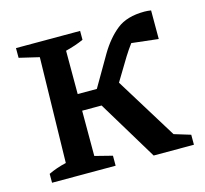

<svg xmlns="http://www.w3.org/2000/svg" viewBox="-79 -580 713 668"><g transform="rotate(-15 278.0 -246.0)"><path d="M30 0V-32Q59 -46 94 -54L102 -433L30 -450V-485H261V-453Q232 -440 196 -431V-275H265L329 -385Q358 -434 394.5 -463Q431 -492 494 -492Q505 -492 518 -490V-387L422 -398Q415 -389 408 -378.5Q401 -368 394 -357L345 -276L482 -54L541 -36V0H396L266 -215H196V-52L259 -36V0Z"/></g></svg>

Font: Piazzolla Medium
Style: Regular
Weight: 500
Designer: Juan Pablo del Peral
Foundry: Huerta Tipografica
Version: Version 1.330